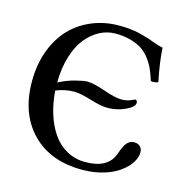

<svg xmlns="http://www.w3.org/2000/svg" viewBox="-100 -755 849 863"><g transform="rotate(15 324.5 -323.5)"><path d="M344.2 -619.1Q306.2 -619.1 271.7 -601.3Q237.3 -583.5 209.5 -549.8Q181.6 -516.1 164.6 -461.4Q147.5 -406.7 147 -338.9Q183.6 -357.9 221.7 -367.9Q259.8 -377.9 276.9 -377.9Q307.6 -377.9 361.6 -358.9Q415.5 -339.8 444.8 -339.8Q467.8 -339.8 487.3 -347.7L506.8 -356Q510.3 -356 513.2 -352.1Q516.1 -348.1 516.1 -342.8Q516.1 -323.7 476.8 -305.4Q437.5 -287.1 394 -287.1Q363.8 -287.1 312.5 -303Q261.2 -318.8 232.9 -318.8Q190.4 -318.8 147.9 -301.8Q151.9 -244.6 167.2 -195.3Q182.6 -146 208.5 -107.9Q234.4 -69.8 273.7 -47.9Q313 -25.9 360.8 -25.9Q466.3 -25.9 492.2 -99.1Q505.9 -138.7 517.1 -151.9Q531.2 -168.9 550.8 -168.9Q569.3 -168.9 579.6 -158.7Q589.8 -148.4 589.8 -131.8Q589.8 -107.9 573.7 -83.3Q557.6 -58.6 528.8 -37.4Q500 -16.1 454.6 -2.4Q409.2 11.2 356 11.2Q207.5 11.2 121.8 -77.1Q36.1 -165.5 36.1 -314.9Q36.1 -392.6 59.8 -457.3Q83.5 -522 125.2 -565.9Q167 -609.9 225.1 -634Q283.2 -658.2 351.1 -658.2Q403.8 -658.2 444.1 -648.7Q484.4 -639.2 514.9 -627.2Q545.4 -615.2 564 -612.8Q567.4 -546.9 585.9 -458Q567.4 -450.2 551.8 -454.1Q543 -482.9 533.4 -504.6Q523.9 -526.4 507.3 -549.1Q490.7 -571.8 469.5 -586.2Q448.2 -600.6 416.3 -609.9Q384.3 -619.1 344.2 -619.1Z"/></g></svg>

Font: Common Serif Medium
Style: Regular
Weight: 500
Designer: Philipp H. Poll, Khaled Hosny
Foundry: Stefan Peev, Context Ltd.
Version: Version 1.026